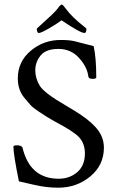

<svg xmlns="http://www.w3.org/2000/svg" viewBox="-20 -829 519 858"><path d="M357.4 -681.6Q338.9 -681.6 254.9 -738.3Q231.4 -720.7 197.3 -701.2Q163.1 -681.6 153.8 -681.6Q144.5 -681.6 144.5 -701.2Q148.4 -705.1 169.4 -724.1Q190.4 -743.2 210.9 -762.2Q231.4 -781.2 245.1 -800.8Q252 -808.6 256.3 -808.6Q260.7 -808.6 273.4 -791Q300.8 -752.9 357.4 -709Q366.2 -702.1 366.2 -701.2Q366.2 -681.6 357.4 -681.6ZM59.6 -478.5Q59.6 -553.7 117.2 -602.1Q174.8 -650.4 251 -650.4Q290 -650.4 312.5 -645Q335 -639.6 357.9 -633.3Q380.9 -627 398.4 -623Q410.2 -571.3 410.2 -483.4Q410.2 -476.6 393.6 -476.6Q377 -476.6 375 -486.3Q370.1 -529.3 333.5 -569.8Q296.9 -610.4 241.2 -610.4Q185.5 -610.4 161.6 -581.1Q137.7 -551.8 137.7 -515.1Q137.7 -478.5 157.7 -445.8Q177.7 -413.1 274.4 -357.4Q326.2 -326.7 342.8 -314.9Q396.5 -278.3 420.4 -244.1Q444.3 -210 444.3 -168.9Q444.3 -90.8 383.3 -40.5Q322.3 9.8 240.2 9.8Q186.5 9.8 130.9 -3.4Q75.2 -16.6 64.5 -18.6Q40 -138.7 40 -173.8Q40 -179.7 56.6 -179.7Q73.2 -179.7 80.1 -170.9Q113.3 -30.3 242.2 -30.3Q291 -30.3 325.2 -59.6Q359.4 -88.9 359.4 -143.6Q359.4 -198.2 318.8 -229Q292.5 -249 265.6 -263.7Q238.3 -278.3 219.7 -289.1Q201.2 -299.8 189.9 -306.6Q178.7 -313.5 152.8 -330.6Q127 -347.7 115.2 -360.8Q103.5 -374 87.9 -393.1Q59.6 -427.7 59.6 -478.5Z"/></svg>

Font: CrimsonText-Roman
Style: Roman
Weight: 400
Version: Version 0.13